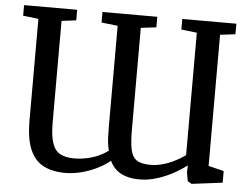

<svg xmlns="http://www.w3.org/2000/svg" viewBox="-53 -809 1155 888"><g transform="rotate(5 525.0 -365.0)"><path d="M1009 -743V-694L938.5 -685.5V-76.5L1010 -59V-5L867 13L848.5 2L841.5 -38.5L842.5 -70.5Q812 -47.5 775.8 -28.2Q739.5 -9 701.2 2.2Q663 13.5 625.5 13.5Q590.5 13.5 563.5 5.2Q536.5 -3 517.5 -19.5Q498.5 -36 487 -61Q461 -39.5 426.8 -22.8Q392.5 -6 354.8 3.8Q317 13.5 279.5 13.5Q221 13.5 179.5 -7.8Q138 -29 116.5 -79Q95 -129 95 -215V-685.5L23.5 -694V-743H270V-694L202.5 -685.5V-213.5Q202.5 -153.5 213.8 -119.2Q225 -85 250 -71Q275 -57 315.5 -57Q344.5 -57 372.5 -62.8Q400.5 -68.5 426 -79.5Q451.5 -90.5 473 -107Q470 -116.5 467.5 -132Q465 -147.5 464 -168.5Q463 -189.5 463 -216.5V-685.5L387.5 -694V-743H642V-694L570.5 -685.5V-211Q570.5 -153 577.8 -119.5Q585 -86 606.5 -72Q628 -58 670 -58Q695.5 -58 722.8 -65Q750 -72 777.2 -85.2Q804.5 -98.5 830.5 -117V-685.5L758 -694V-743Z"/></g></svg>

Font: Merriweather 20pt
Style: Regular
Weight: 400
Version: Version 2.100